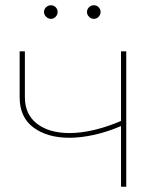

<svg xmlns="http://www.w3.org/2000/svg" viewBox="-20 -713 619 733"><path d="M245 -187Q161 -187 108 -226Q55 -265 55 -342V-517H75V-342Q75 -276 121.5 -240.5Q168 -205 245 -205Q289 -205 340 -217Q391 -229 446 -253L445 -233Q392 -210 340.5 -198.5Q289 -187 245 -187ZM442 0V-517H462V0ZM338 -641Q328 -641 320 -649Q312 -657 312 -667Q312 -678 320 -685.5Q328 -693 338 -693Q349 -693 356.5 -685.5Q364 -678 364 -667Q364 -657 356.5 -649Q349 -641 338 -641ZM174 -641Q164 -641 156 -649Q148 -657 148 -667Q148 -678 156 -685.5Q164 -693 174 -693Q185 -693 192.5 -685.5Q200 -678 200 -667Q200 -657 192.5 -649Q185 -641 174 -641Z"/></svg>

Font: Montserrat Thin
Style: Regular
Weight: 100
Designer: Julieta Ulanovsky
Foundry: Julieta Ulanovsky
Version: Version 9.000